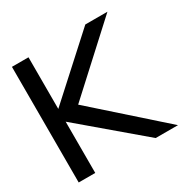

<svg xmlns="http://www.w3.org/2000/svg" viewBox="-135 -707 825 834"><g transform="rotate(-30 277.5 -290.0)"><path d="M195.5 -294 507.5 -580H396.5L111.5 -321V-580H28.5V0H111.5V-257L414.5 0H526.5Z"/></g></svg>

Font: Charger
Style: Bd
Weight: 400
Designer: Jasper
Foundry: Cannot Into Space Fonts
Version: Version 0.98